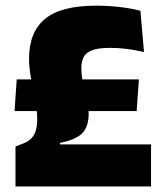

<svg xmlns="http://www.w3.org/2000/svg" viewBox="-20 -674 591 694"><path d="M32.5 -272.5 40.5 -387H482L474 -272.5ZM196.5 -152H526V0H36V-144.5L64.5 -155.5Q82.5 -162.5 93.5 -174Q104.5 -185.5 109.5 -202.5Q114.5 -219.5 114.5 -243Q114.5 -266.5 110 -293.5Q105.5 -320.5 99.8 -349.2Q94 -378 89.5 -406.8Q85 -435.5 85 -462Q85 -557.5 142.5 -605.5Q200 -653.5 327.5 -653.5Q369.5 -653.5 411.5 -648.8Q453.5 -644 487.5 -635L500.5 -486Q469.5 -493 439.8 -497Q410 -501 378 -501Q335 -501 312.5 -492.2Q290 -483.5 282 -467Q274 -450.5 274 -426.5Q274 -406.5 278 -385.2Q282 -364 287.2 -343Q292.5 -322 296.5 -302Q300.5 -282 300.5 -263.5Q300.5 -216 277 -192.2Q253.5 -168.5 196.5 -157.5Z"/></svg>

Font: Anek Bangla Medium ExtraBold
Style: Regular
Weight: 800
Version: Version 1.003